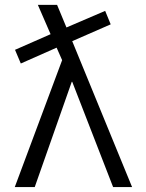

<svg xmlns="http://www.w3.org/2000/svg" viewBox="-20 -760 592 780"><path d="M271.5 -427.7 121.1 0H40L232.4 -515.6L210 -566.4L64.5 -502L41 -557.6L185.5 -621.1L133.8 -740.2H211.9L250 -648.4L407.2 -715.8L429.7 -661.1L273.4 -592.8L516.6 0H439.5L273.4 -427.7Z"/></svg>

Font: Mgen+ 1c regular
Style: Regular
Weight: 400
Designer: [Source Han Sans]
Ryoko NISHIZUKA  (kana & ideographs); Paul D. Hunt (Latin, Greek & Cyrillic); Wenlong ZHANG  (bopomofo
Version: Version 1.059.20150602